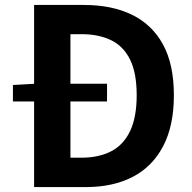

<svg xmlns="http://www.w3.org/2000/svg" viewBox="-20 -761 782 781"><path d="M32.6 -348.2V-415.2L120.7 -420.3H415.4V-348.2ZM118.7 0V-740.8H321.7Q435.3 -740.8 517.1 -700.9Q598.8 -661 643.1 -580Q687.3 -499 687.3 -373.6Q687.3 -249.2 643.4 -165.9Q599.6 -82.6 519.4 -41.3Q439.2 0 329.5 0ZM266.5 -119.6H311.8Q381.3 -119.6 431.8 -145.4Q482.2 -171.3 509.1 -227.7Q536 -284 536 -373.6Q536 -464.1 509.1 -518.6Q482.2 -573.1 431.8 -597.6Q381.3 -622 311.8 -622H266.5Z"/></svg>

Font: Noto Sans HK Thin
Style: Regular
Weight: 100
Designer: Ryoko NISHIZUKA 西塚涼子 (kana, bopomofo & ideographs); Paul D. Hunt (Latin, Greek & Cyrillic); Sandoll Communications 산돌커뮤니
Foundry: Adobe
Version: Version 2.004-H2;hotconv 1.0.118;makeotfexe 2.5.65603